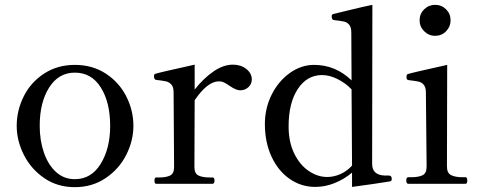

<svg xmlns="http://www.w3.org/2000/svg" viewBox="-20 -759 1984 793"><path d="M49 -239Q49 -303 78 -361Q107 -419 162 -455Q217 -491 289 -491Q362 -491 417 -455Q472 -419 501.5 -361Q531 -303 531 -239Q531 -178 501.5 -119.5Q472 -61 416.5 -23.5Q361 14 289 14Q217 14 162.5 -23.5Q108 -61 78.5 -119.5Q49 -178 49 -239ZM435 -239Q435 -336 396.5 -397.5Q358 -459 289 -459Q222 -459 183 -397.5Q144 -336 144 -239Q144 -179 161.5 -128.5Q179 -78 211.5 -48.5Q244 -19 289 -19Q357 -19 396 -82.5Q435 -146 435 -239Z M1020 -431Q1020 -412 1006 -399Q992 -386 972 -386Q955 -386 929 -404Q916 -413 906 -418Q896 -423 884 -423Q837 -423 784 -345L783 -69Q783 -42 800 -34Q817 -26 846 -26H858Q866 -26 866 -13Q866 0 858 0H625Q618 0 618 -13Q618 -26 625 -26H637Q666 -26 682.5 -34Q699 -42 699 -69L697 -378Q697 -399 688 -409.5Q679 -420 665.5 -423Q652 -426 625 -429Q616 -430 616 -445Q616 -452 621 -454Q635 -459 784 -492V-389Q819 -434 860.5 -463Q902 -492 942 -492Q975 -492 997.5 -474Q1020 -456 1020 -431Z M1598 -20Q1598 -12 1592 -10Q1568 -6 1520.5 1Q1473 8 1434 13V-46Q1402 -19 1362.5 -3Q1323 13 1282 13Q1224 13 1176.5 -20Q1129 -53 1101.5 -112Q1074 -171 1074 -247Q1074 -312 1102 -368Q1130 -424 1177 -457.5Q1224 -491 1277 -491Q1366 -491 1432 -427L1431 -624Q1431 -646 1422.5 -656.5Q1414 -667 1400.5 -670Q1387 -673 1360 -676Q1350 -676 1350 -692Q1350 -699 1356 -701Q1381 -707 1430 -719Q1479 -731 1518 -739L1517 -82Q1517 -59 1530 -47Q1543 -35 1568 -34H1586Q1598 -34 1598 -20ZM1434 -75 1432 -390Q1407 -416 1374 -432.5Q1341 -449 1310 -449Q1248 -449 1210 -391.5Q1172 -334 1172 -237Q1172 -173 1195 -125.5Q1218 -78 1255 -53Q1292 -28 1331 -28Q1359 -28 1386 -40Q1413 -52 1434 -75Z M1713 -675Q1713 -702 1732 -720.5Q1751 -739 1777 -739Q1804 -739 1822.5 -720.5Q1841 -702 1841 -675Q1841 -649 1822.5 -630Q1804 -611 1777 -611Q1751 -611 1732 -630Q1713 -649 1713 -675ZM1666 0Q1658 0 1658 -14Q1658 -27 1666 -27H1678Q1708 -27 1725 -35Q1742 -43 1742 -71L1739 -377Q1739 -398 1730.5 -408.5Q1722 -419 1708.5 -422Q1695 -425 1668 -428Q1662 -429 1660.5 -432Q1659 -435 1659 -441Q1659 -446 1660 -449Q1661 -452 1664 -453Q1678 -458 1827 -491L1826 -71Q1826 -44 1843.5 -35.5Q1861 -27 1890 -27H1903Q1910 -27 1910 -14Q1910 0 1903 0Z"/></svg>

Font: Shippori Mincho Medium
Style: Regular
Weight: 500
Designer: FONTDASU
Foundry: FONTDASU / Google Inc. / but / Adobe
Version: Version 3.110; ttfautohint (v1.8.3)